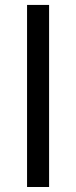

<svg xmlns="http://www.w3.org/2000/svg" viewBox="-20 -747 304 767"><path d="M176.1 -727.3V0H88.1V-727.3Z"/></svg>

Font: Inter UI
Style: Regular
Weight: 400
Designer: Rasmus Andersson
Foundry: rsms
Version: 3.2;8d6f07862